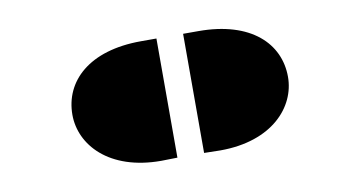

<svg xmlns="http://www.w3.org/2000/svg" viewBox="-48 -833 1091 582"><g transform="rotate(-10 498.0 -542.0)"><path d="M539.6 -359.4 589.4 -358.4C750 -358.4 830.1 -450.2 830.1 -542.5C830.1 -645 748.5 -726.1 586.9 -726.1H539.6ZM407.7 -358.4 457.5 -359.4V-726.1H410.2C249 -726.1 166.5 -645 166.5 -542.5C166.5 -450.2 246.6 -358.4 407.7 -358.4Z"/></g></svg>

Font: Plaster
Style: Regular
Weight: 400
Designer: Eben Sorkin
Foundry: Eben Sorkin
Version: Version 1.007